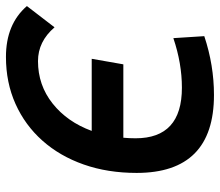

<svg xmlns="http://www.w3.org/2000/svg" viewBox="-68 -676 753 658"><g transform="rotate(-90 309.0 -346.5)"><path d="M313 9.8Q45.9 9.8 45.9 -255.4Q45.9 -354.5 74.7 -436.5Q103.5 -518.6 156.5 -578.1Q209.5 -637.7 282.5 -670.4Q355.5 -703.1 443.4 -703.1Q555.7 -703.1 617.7 -631.3L544.9 -536.6Q496.1 -593.3 429.2 -593.3Q346.7 -593.3 283.7 -543.2Q220.7 -493.2 189.9 -409.2H437L418 -300.8H166.5Q164.6 -280.3 164.6 -258.8Q164.6 -100.1 337.9 -100.1Q421.4 -100.1 507.8 -129.4L514.6 -23.4Q415 9.8 313 9.8Z"/></g></svg>

Font: CaskaydiaCove NFP SemiBold
Style: Italic
Weight: 600
Italic angle: -10°
Designer: Aaron Bell
Foundry: Saja Typeworks
Version: Version 2111.001; VTT 6.35;Nerd Fonts 3.1.1